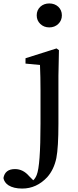

<svg xmlns="http://www.w3.org/2000/svg" viewBox="-117 -821 453 1114"><path d="M117 -682Q96 -702 96 -732Q96 -762 117 -782Q138 -801 169 -801Q200 -801 221 -782Q242 -762 242 -732Q242 -702 221 -682Q200 -662 169 -662Q138 -662 117 -682ZM211 -540 225 -530 222 -381V-103Q222 34 210 96Q196 163 157 207Q95 273 12 273Q-38 273 -68 254Q-93 237 -97 212Q-88 160 -30 160Q17 160 52 201L76 225Q88 214 96 194Q118 141 118 -105V-294Q118 -375 115 -444L31 -452V-483Z"/></svg>

Font: `n[OS CN SemiBold
Style: <[WOS[P|ûg*[NI>           
Weight: 600
Designer: Ryoko NISHIZUKA ¬âXZm¬º[P (kana & ideographs); Frank Grie√ühammer (Latin, Greek & Cyrillic); Wenlong ZHANG _ e¬á¬ü¬ô (b
Foundry: Adobe Systems Incorporated
Version: Version 1.00 April 7, 2017, initial release